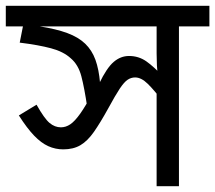

<svg xmlns="http://www.w3.org/2000/svg" viewBox="-30 -642 742 662"><path d="M692 -622V-551H587V0H510V-353L533 -290Q502 -331 479.5 -353Q457 -375 436 -375Q422 -375 410 -367Q398 -359 383 -336.5Q368 -314 343 -268Q316 -219 294 -187.5Q272 -156 247.5 -141.5Q223 -127 188 -127Q161 -127 136.5 -138Q112 -149 87.5 -174.5Q63 -200 35 -244L96 -281Q123 -233 141 -218Q159 -203 180 -203Q197 -203 212.5 -213.5Q228 -224 246.5 -250Q265 -276 289 -321L312 -354Q338 -408 362 -428.5Q386 -449 415 -449Q448 -449 474.5 -430.5Q501 -412 536 -374L516 -373Q512 -396 511 -416.5Q510 -437 510 -458V-551H-10V-622ZM271 -271Q261 -339 250.5 -379Q240 -419 214 -441Q189 -464 146 -475.5Q103 -487 38 -495L53 -571L107 -551Q164 -542 202 -528Q240 -514 263.5 -491.5Q287 -469 299 -436Q311 -403 315 -356Z"/></svg>

Font: lbangla25
Style: Book
Weight: 400
Designer: Jelle Bosma - Monotype Design Team
Foundry: Monotype Imaging Inc.
Version: Version 2.003